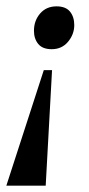

<svg xmlns="http://www.w3.org/2000/svg" viewBox="-23 -585 279 605"><path d="M140 -430Q111 -430 97.5 -446.5Q84 -463 84 -488Q84 -520 103.5 -542.5Q123 -565 155 -565Q184 -565 197.5 -548.5Q211 -532 211 -506Q211 -477 191.5 -453.5Q172 -430 140 -430ZM-3 0 115 -364H141L121 0Z"/></svg>

Font: Spectral SC
Style: Bold Italic
Weight: 700
Italic angle: -10°
Designer: Jean-Baptiste Levee
Foundry: Production Type
Version: Version 2.001